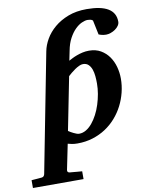

<svg xmlns="http://www.w3.org/2000/svg" viewBox="-197 -809 850 1100"><g transform="rotate(-10 227.5 -259.0)"><path d="M369.1 -307.1Q369.1 -328.1 367.2 -349.9Q365.2 -371.6 358.9 -389.4Q352.5 -407.2 340.6 -418.7Q328.6 -430.2 309.1 -430.2Q298.3 -430.2 285.9 -424.3Q273.4 -418.5 261 -409.9Q248.5 -401.4 237.5 -392.1Q226.6 -382.8 219.2 -376L158.2 -67.9Q164.1 -64 171.9 -59.3Q179.7 -54.7 188 -50.8Q196.3 -46.9 204.3 -43.9Q212.4 -41 219.2 -41Q240.2 -41 259.5 -52.5Q278.8 -64 295.4 -84Q312 -104 325.7 -130.1Q339.4 -156.2 348.9 -186Q358.4 -215.8 363.8 -246.8Q369.1 -277.8 369.1 -307.1ZM550.8 -634.8Q550.8 -622.1 542.7 -610.8Q534.7 -599.6 522.7 -591.3Q510.7 -583 496.3 -578.1Q481.9 -573.2 469.2 -573.2Q460.9 -573.2 453.1 -574.5Q445.3 -575.7 439.5 -577.6Q432.6 -579.6 426.8 -582L409.2 -666Q402.8 -671.9 394.3 -673.3Q385.7 -674.8 378.9 -674.8Q364.3 -674.8 344.7 -666Q325.2 -657.2 306.2 -638.4Q287.1 -619.6 271 -589.8Q254.9 -560.1 247.1 -518.1L235.8 -462.9Q243.7 -467.3 256.1 -473.6Q268.6 -480 284.2 -485.8Q299.8 -491.7 317.9 -495.8Q335.9 -500 356 -500Q395.5 -500 424.3 -483.2Q453.1 -466.3 471.9 -439.5Q490.7 -412.6 499.8 -378.9Q508.8 -345.2 508.8 -311Q508.8 -271 499 -231.4Q489.3 -191.9 470.9 -156Q452.6 -120.1 425.8 -89.4Q398.9 -58.6 364.7 -36.1Q330.6 -13.7 289.1 -0.7Q247.6 12.2 200.2 12.2Q181.6 12.2 167.7 9.5Q153.8 6.8 144 3.9L113.8 151.9Q112.3 158.7 116.5 163.3Q120.6 168 128.9 168Q135.7 168.5 146 169.4Q154.8 170.4 167.7 171.4Q180.7 172.4 198.2 173.8V219.2H-96.2V173.8Q-88.4 172.9 -77.9 172.4Q-67.4 171.9 -58.1 170.9Q-47.4 169.9 -36.1 168.9Q-28.3 168 -24.4 163.3Q-20.5 158.7 -19 151.9L115.2 -539.1Q121.6 -573.2 141.8 -608.4Q162.1 -643.6 195.8 -672.1Q229.5 -700.7 276.6 -718.8Q323.7 -736.8 383.8 -736.8Q550.8 -736.8 550.8 -634.8Z"/></g></svg>

Font: Charis SIL Phon
Style: Bold Italic
Weight: 700
Italic angle: -11°
Foundry: SIL International
Version: Version 5.000